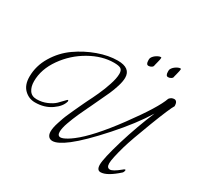

<svg xmlns="http://www.w3.org/2000/svg" viewBox="-181 -1023 1321 1290"><g transform="rotate(30 479.0 -378.5)"><path d="M363 38Q343 38 332 24.5Q321 11 321 -12Q321 -27 324.5 -45Q328 -63 336 -87Q344 -111 349.5 -127Q355 -143 368.5 -173Q382 -203 386.5 -213Q391 -223 406 -255Q421 -287 421 -287Q422 -290 433.5 -313Q445 -336 452.5 -351Q460 -366 472.5 -393.5Q485 -421 493.5 -443Q502 -465 510.5 -490.5Q519 -516 523.5 -538Q528 -560 528 -578Q528 -606 513 -615.5Q498 -625 460 -625Q369 -625 275 -572Q181 -519 118.5 -430.5Q56 -342 56 -249Q56 -206 74.5 -179Q93 -152 131 -152Q173 -152 209.5 -168Q246 -184 265.5 -203Q285 -222 299.5 -238Q314 -254 317 -254Q320 -254 321 -245Q311 -202 258 -165Q205 -128 132 -128Q84 -128 49 -162Q14 -196 14 -260Q14 -344 59.5 -419.5Q105 -495 175 -544Q245 -593 324.5 -621.5Q404 -650 475 -650Q575 -650 575 -574Q575 -546 562.5 -506Q550 -466 536 -435Q522 -404 484 -324Q474 -303 469 -292Q467 -289 459 -271.5Q451 -254 443.5 -238.5Q436 -223 425.5 -200Q415 -177 407 -156.5Q399 -136 391 -114Q383 -92 379 -73Q375 -54 375 -41Q375 -10 398 -10Q406 -10 418 -14.5Q430 -19 447 -29Q464 -39 485 -55Q584 -130 726 -322.5Q868 -515 896 -597Q911 -616 933 -616Q944 -616 951 -606.5Q958 -597 958 -575Q939 -546 879 -390Q819 -234 799 -165Q769 -59 769 -24Q769 11 794 11Q816 11 866 -30Q878 -41 883 -41Q887 -41 887 -36Q887 -31 883.5 -23.5Q880 -16 878 -15Q797 58 748 58Q719 58 719 15Q719 -32 764 -183Q810 -333 866 -465Q795 -349 674 -213.5Q553 -78 474 -17Q439 10 411 24Q383 38 363 38ZM856 -747Q856 -736 845 -729Q834 -722 822 -722Q803 -722 803 -754Q803 -756 803 -758.5Q803 -761 803 -763Q803 -772 810.5 -782Q818 -792 827.5 -799Q837 -806 847 -810.5Q857 -815 864 -815Q869 -815 870 -812Q870 -800 863 -774.5Q856 -749 856 -747ZM704 -747Q704 -736 693 -729Q682 -722 670 -722Q651 -722 651 -754Q651 -756 651 -757.5Q651 -759 651 -760.5Q651 -762 651 -763Q651 -772 658.5 -782Q666 -792 675.5 -799Q685 -806 695 -810.5Q705 -815 712 -815Q717 -815 718 -812Q718 -800 711 -774.5Q704 -749 704 -747Z"/></g></svg>

Font: Bilbo Swash Caps
Style: Regular
Weight: 400
Designer: Robert E. Leuschke
Foundry: Robert E. Leuschke
Version: Version 1.002